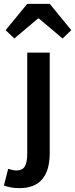

<svg xmlns="http://www.w3.org/2000/svg" viewBox="-66 -762 387 988"><path d="M34.2 206.1Q-9.3 206.1 -45.9 192.9L-23.9 106.9Q3.9 115.2 18.1 115.2Q49.8 115.2 62 93.8Q74.2 72.3 74.2 26.9V-491.2H189.9V24.9Q189.9 206.1 34.2 206.1ZM-37.1 -606.9 74.2 -742.2H189.9L300.8 -606.9L255.9 -564L133.8 -667H129.9L7.8 -564Z"/></svg>

Font: Toshiba Sans Medium
Style: Regular
Weight: 500
Designer: Paul D. Hunt
Foundry: Toshiba Corporation
Version: Version 2.020;PS 2.0;hotconv 1.0.86;makeotf.lib2.5.63406